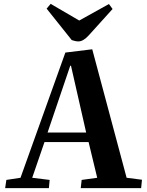

<svg xmlns="http://www.w3.org/2000/svg" viewBox="-20 -981 764 1001"><path d="M354 -772 223.1 -936 244.1 -960.9 393.1 -874 547.9 -960 566.9 -934.1 442.9 -796.9Q414.1 -765.1 389.2 -765.1Q373.5 -765.1 354 -772ZM320.8 -707 460.9 -724.1 640.1 -54.2 720.2 -43.9 715.8 0H400.9L405.8 -43L486.8 -54.2L441.9 -240.2H211.9L147.9 -54.2L238.8 -43L234.9 0H6.8L13.2 -43L86.9 -54.2ZM346.2 -638.2 228 -290H429.2L350.1 -638.2Z"/></svg>

Font: Literata SemiBold
Style: Italic
Weight: 650
Italic angle: -2.39999°
Designer: Latin by Veronika Burian and Jose Scaglione. Greek by Irene Vlachou. Cyrillic by Vera Evstafieva
Foundry: TypeTogether
Version: Version 3.021